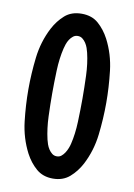

<svg xmlns="http://www.w3.org/2000/svg" viewBox="-84 -785 595 850"><g transform="rotate(10 213.0 -359.5)"><path d="M214 11Q169 11 139 -15Q109 -41 89 -79Q56 -143 47.5 -216Q39 -289 39 -360Q39 -430 47.5 -503Q56 -576 89 -640Q109 -678 138.5 -704Q168 -730 214 -730Q260 -730 289.5 -704Q319 -678 339 -640Q372 -576 380.5 -503Q389 -430 389 -360Q389 -289 380.5 -216Q372 -143 339 -79Q319 -41 289 -15Q259 11 214 11ZM214 -89Q226 -89 234.5 -96Q243 -103 249.5 -113Q256 -123 260.5 -134.5Q265 -146 267 -155Q278 -200 280 -256.5Q282 -313 282 -360Q282 -408 280 -463Q278 -518 267 -564Q265 -573 261 -584.5Q257 -596 250.5 -606Q244 -616 235 -623Q226 -630 214 -630Q202 -630 193 -623Q184 -616 177.5 -606Q171 -596 167 -584.5Q163 -573 161 -564Q150 -518 148 -463Q146 -408 146 -360Q146 -311 148 -257Q150 -203 161 -155Q163 -146 167 -134.5Q171 -123 177.5 -113Q184 -103 193 -96Q202 -89 214 -89Z"/></g></svg>

Font: Osterbar
Style: Regular
Weight: 500
Width: 3
Designer: Peter Wiegel, Basierend auf Erbar schmal-halbfette Grotesk v. Jacob Erbar
Foundry: Peter Wiegel
Version: Version 1.0